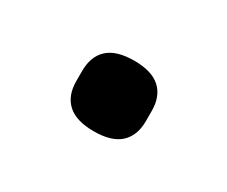

<svg xmlns="http://www.w3.org/2000/svg" viewBox="-42 -469 391 330"><g transform="rotate(30 154.0 -304.0)"><path d="M154 -234Q119 -234 102 -249.5Q85 -265 85 -294V-314Q85 -343 102 -358.5Q119 -374 154 -374Q189 -374 206 -358.5Q223 -343 223 -314V-294Q223 -265 206 -249.5Q189 -234 154 -234Z"/></g></svg>

Font: IBM Plex Sans Condensed Medium
Style: Regular
Weight: 500
Width: 3
Designer: Mike Abbink, Paul van der Laan, Pieter van Rosmalen
Foundry: Bold Monday
Version: Version 1.3